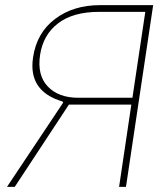

<svg xmlns="http://www.w3.org/2000/svg" viewBox="-20 -731 626 751"><path d="M367.2 -684.6Q265.6 -684.6 207 -639.6Q148.4 -594.7 136.7 -515.6Q125 -436.5 167 -392.6Q209 -348.6 286.6 -348.6H498L548.3 -684.6ZM371.1 -710.9H579.1L472.7 0H445.8L493.7 -321.8H249.5L37.6 0H7.3L227.1 -329.6L224.6 -334Q88.9 -374 109.4 -506.8Q123.5 -602.5 195.1 -656.7Q266.6 -710.9 371.1 -710.9Z"/></svg>

Font: Roboto-ThinItalic
Style: Italic
Weight: 250
Italic angle: -12°
Designer: Google
Version: Version 1.100141; 2013; ttfautohint (v0.94.14-c901) -l 8 -r 